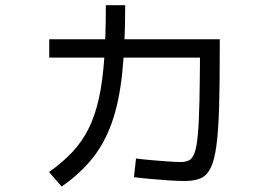

<svg xmlns="http://www.w3.org/2000/svg" viewBox="-20 -665 1040 728"><path d="M681.3 21.3Q657.3 21.3 623.8 19.2Q590.3 17 554.5 13.8Q518.7 10.7 488 6.7L495.7 -64Q520.7 -60.7 553 -57.9Q585.3 -55.1 616 -52.9Q646.6 -50.7 665.3 -50.7Q685 -50.7 697.6 -57.6Q710.3 -64.4 718.3 -87Q726.3 -109.7 730.4 -156.9Q734.6 -204 736.3 -283.9Q737.9 -363.7 738.6 -485.3L782.7 -446.6H166.7V-516H813.3V-480Q813.3 -347.3 810.7 -257.7Q808 -168 800.5 -112.5Q793 -57 778.7 -28Q764.3 1 740.3 11.2Q716.3 21.3 681.3 21.3ZM166 -12.7Q217.6 -49.4 254.5 -88.7Q291.3 -128 315.8 -177Q340.3 -226 354.8 -291.2Q369.3 -356.3 375.3 -443.3Q381.3 -530.3 381.3 -645.3H454.7Q454.7 -494.7 443.2 -386.2Q431.7 -277.7 404 -199.8Q376.4 -122 330.2 -64.3Q284 -6.7 213.7 42.3Z"/></svg>

Font: M PLUS 1 Thin
Style: Regular
Weight: 100
Designer: Coji Morishita
Foundry: UNDERFOREST DESIGN
Version: Version 1.001